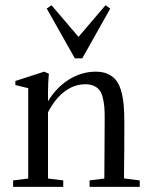

<svg xmlns="http://www.w3.org/2000/svg" viewBox="-20 -724 586 744"><path d="M270 -498 161.1 -690.9 179.7 -703.6 284.2 -581.1 388.7 -703.6 407.2 -690.9 298.8 -498ZM30.8 0V-24.9L89.4 -32.2V-382.3L39.6 -394.5V-410.2L150.9 -446.3L169.4 -438.5Q166 -400.9 166 -366.2V-331.5Q198.2 -385.3 247.3 -415.8Q296.4 -446.3 351.1 -446.3Q378.9 -446.3 398.7 -437Q418.5 -427.7 430.7 -411.9Q442.9 -396 450 -369.9Q457 -343.8 459.5 -315.4Q461.9 -287.1 461.9 -247.1Q461.9 -138.2 460.4 -32.7L521.5 -24.9V0H327.1V-24.9L384.3 -32.2Q385.7 -259.3 385.7 -262.7Q385.7 -290 384.3 -308.6Q382.8 -327.1 378.4 -345.2Q374 -363.3 366 -374Q357.9 -384.8 344.2 -391.1Q330.6 -397.5 311 -397.5Q267.6 -397.5 230.5 -369.6Q193.4 -341.8 166 -288.6V-32.2L225.1 -24.9V0Z"/></svg>

Font: Elstob
Style: Regular
Weight: 400
Designer: Peter S. Baker
Version: Version 1.015